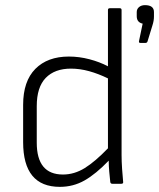

<svg xmlns="http://www.w3.org/2000/svg" viewBox="-20 -715 619 747"><path d="M213 12Q70 12 70 -162V-307Q70 -399 117.5 -447Q165 -495 248 -495Q288 -495 328 -484.5Q368 -474 400 -457V-676Q400 -683 407 -683H446Q453 -683 453 -676V-112Q453 -87 455 -58Q457 -29 459 -9Q461 0 452 0H417Q410 0 409 -7Q407 -26 405 -47.5Q403 -69 403 -90Q353 -38 309 -13Q265 12 213 12ZM123 -160Q123 -36 225 -36Q269 -36 309.5 -61Q350 -86 400 -138V-410Q363 -428 327 -438Q291 -448 256 -448Q193 -448 158 -412Q123 -376 123 -302ZM526 -548Q519 -548 521 -556L535 -623Q512 -628 512 -652V-668Q512 -680 521 -687.5Q530 -695 544 -695Q579 -695 579 -668V-651Q579 -634 573 -616L554 -554Q552 -548 546 -548Z"/></svg>

Font: Sofia Sans Light
Style: Regular
Weight: 300
Designer: Botio Nikoltchev, Ani Petrova
Foundry: lettersoup
Version: Version 4.100; ttfautohint (v1.8.3)